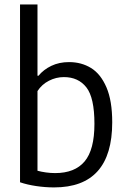

<svg xmlns="http://www.w3.org/2000/svg" viewBox="-20 -828 564 858"><path d="M69.5 -13.5V-808H147.5V-489.5H152Q174.5 -517 209.5 -533.8Q244.5 -550.5 288.5 -550.5Q344 -550.5 387 -524Q430 -497.5 455.8 -437.5Q481.5 -377.5 481.5 -281.5Q481.5 9.5 221.5 9.5Q182.5 9.5 142 3.5Q101.5 -2.5 69.5 -13.5ZM402 -274.5Q402 -391.5 366 -437.5Q330 -483.5 265.5 -483.5Q230.5 -483.5 198.8 -467.2Q167 -451 147.5 -421V-65Q163.5 -60.5 184.8 -57.5Q206 -54.5 226.5 -54.5Q314 -54.5 358 -106.5Q402 -158.5 402 -274.5Z"/></svg>

Font: Encode Sans Semi Condensed
Style: Regular
Weight: 400
Width: 4
Designer: Multiple Designers
Foundry: Impallari Type
Version: Version 2.000